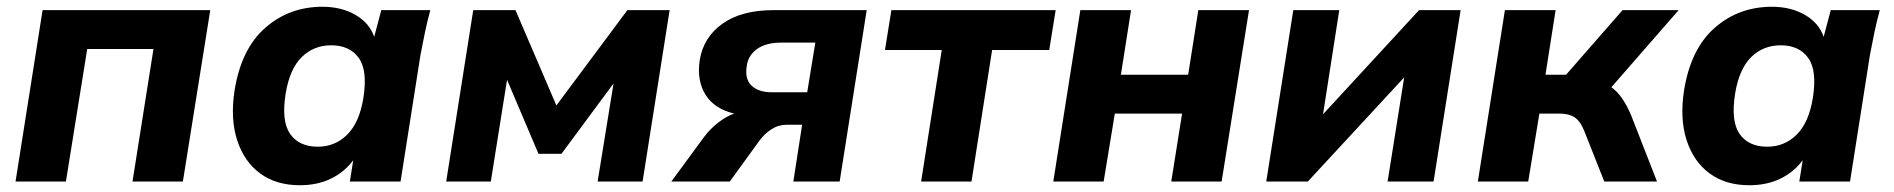

<svg xmlns="http://www.w3.org/2000/svg" viewBox="-20 -537 5602 568"><path d="M26 0 106 -507H602L521 0H372L434 -392H238L175 0Z M661 0ZM867 11Q797 11 749.5 -24Q702 -59 681.5 -122.5Q661 -186 674 -270Q694 -393 765 -455Q836 -517 934 -517Q990 -517 1031.5 -493Q1073 -469 1087 -428L1108 -507H1253Q1244 -474 1237 -440.5Q1230 -407 1224 -375L1165 0H1015L1025 -63Q999 -28 959 -8.5Q919 11 867 11ZM920 -103Q971 -103 1007 -138.5Q1043 -174 1055 -247Q1068 -329 1041 -366Q1014 -403 960 -403Q908 -403 872.5 -368Q837 -333 825 -260Q812 -178 838.5 -140.5Q865 -103 920 -103Z M1300 0 1380 -507H1505L1626 -225L1836 -507H1961L1881 0H1748L1795 -290L1641 -82H1573L1480 -301L1432 0Z M1966 0 2063 -132Q2082 -157 2105.5 -175Q2129 -193 2152 -201Q2093 -215 2067 -257Q2041 -299 2050 -359Q2061 -427 2117.5 -467Q2174 -507 2268 -507H2544L2464 0H2327L2353 -168H2308Q2283 -168 2262 -154.5Q2241 -141 2226 -120L2139 0ZM2264 -264H2368L2392 -411H2292Q2246 -411 2219.5 -392Q2193 -373 2189 -341Q2183 -303 2203.5 -283.5Q2224 -264 2264 -264Z M2705 0 2766 -389H2598L2617 -507H3103L3084 -389H2915L2854 0Z M3096 0 3176 -507H3326L3296 -316H3495L3525 -507H3675L3594 0H3445L3477 -201H3278L3245 0Z M3726 0 3806 -507H3942L3894 -199L4178 -507H4301L4221 0H4085L4134 -308L3849 0Z M4352 0 4432 -507H4582L4552 -316H4613L4780 -507H4946L4747 -279Q4765 -266 4779 -245.5Q4793 -225 4805 -197L4882 0H4726L4667 -149Q4655 -179 4638 -190Q4621 -201 4593 -201H4534L4501 0Z M4949 0ZM5155 11Q5085 11 5037.5 -24Q4990 -59 4969.5 -122.5Q4949 -186 4962 -270Q4982 -393 5053 -455Q5124 -517 5222 -517Q5278 -517 5319.5 -493Q5361 -469 5375 -428L5396 -507H5541Q5532 -474 5525 -440.5Q5518 -407 5512 -375L5453 0H5303L5313 -63Q5287 -28 5247 -8.5Q5207 11 5155 11ZM5208 -103Q5259 -103 5295 -138.5Q5331 -174 5343 -247Q5356 -329 5329 -366Q5302 -403 5248 -403Q5196 -403 5160.5 -368Q5125 -333 5113 -260Q5100 -178 5126.5 -140.5Q5153 -103 5208 -103Z"/></svg>

Font: Winston
Style: Bold Italic
Weight: 700
Italic angle: -9°
Designer: Original fonts by Vernon Adams / Changes by Cristiano Sobral
Foundry: Original fonts by Vernon Adams / Changes by Cristiano Sobral
Version: Version 2.503;July 17, 2020;FontCreator 13.0.0.2655 64-bit